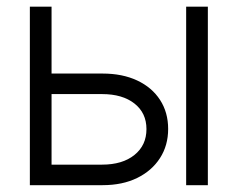

<svg xmlns="http://www.w3.org/2000/svg" viewBox="-20 -542 696 562"><path d="M120.1 -326.7H280.3Q338.4 -326.7 381.6 -306.4Q424.8 -286.1 448.5 -249.5Q472.2 -212.9 472.2 -164.6Q472.2 -116.2 448.2 -79.1Q424.3 -42 381.3 -21Q338.4 0 280.3 0H67.4V-522.5H130.9V-60.1H278.8Q338.4 -60.1 373.5 -88.4Q408.7 -116.7 408.7 -164.1Q408.7 -211.4 373.5 -239Q338.4 -266.6 278.8 -266.6H120.1ZM524.9 0V-522.5H588.4V0Z"/></svg>

Font: Inter 28pt Light
Style: Regular
Weight: 300
Designer: Rasmus Andersson
Foundry: rsms
Version: Version 4.001;git-66647c0bb